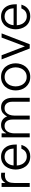

<svg xmlns="http://www.w3.org/2000/svg" viewBox="1494 -2074 590 3618"><g transform="rotate(-90 1789.0 -265.0)"><path d="M75 0V-530H150V-461H154Q170 -493 203 -516.5Q236 -540 295 -540Q314 -540 328.5 -538Q343 -536 343 -536V-464Q343 -464 327 -466Q311 -468 293 -468Q252 -468 219.5 -451.5Q187 -435 168.5 -395.5Q150 -356 150 -288V0Z M650 10Q586 10 539 -13.5Q492 -37 462 -77Q432 -117 417.5 -166Q403 -215 403 -265Q403 -315 417.5 -364Q432 -413 462 -453Q492 -493 537.5 -516.5Q583 -540 646 -540Q712 -540 763.5 -509Q815 -478 844.5 -417.5Q874 -357 874 -266V-244H479Q481 -193 501.5 -150Q522 -107 559.5 -81Q597 -55 650 -55Q694 -55 723 -70.5Q752 -86 767.5 -106.5Q783 -127 789.5 -142Q796 -157 796 -157H867Q867 -157 862 -140.5Q857 -124 844 -99Q831 -74 806.5 -49Q782 -24 744 -7Q706 10 650 10ZM480 -304H799Q796 -365 774.5 -402.5Q753 -440 719 -457Q685 -474 646 -474Q575 -474 531 -427.5Q487 -381 480 -304Z M1010 0V-530H1085V-444H1089Q1097 -461 1115 -483.5Q1133 -506 1164 -523Q1195 -540 1242 -540Q1302 -540 1343.5 -509.5Q1385 -479 1404 -426H1405Q1426 -471 1467 -505.5Q1508 -540 1577 -540Q1661 -540 1708 -482Q1755 -424 1755 -329V0H1681V-326Q1681 -395 1649 -434.5Q1617 -474 1560 -474Q1510 -474 1479 -446.5Q1448 -419 1434 -377Q1420 -335 1420 -291V0H1345V-326Q1345 -395 1314 -434.5Q1283 -474 1225 -474Q1175 -474 1144 -446.5Q1113 -419 1099 -376.5Q1085 -334 1085 -291V0Z M2149 10Q2086 10 2038.5 -13Q1991 -36 1958.5 -75Q1926 -114 1910 -163.5Q1894 -213 1894 -265Q1894 -318 1910 -367Q1926 -416 1958.5 -455Q1991 -494 2038.5 -517Q2086 -540 2149 -540Q2212 -540 2260 -517Q2308 -494 2340 -455Q2372 -416 2388.5 -367Q2405 -318 2405 -265Q2405 -213 2388.5 -163.5Q2372 -114 2340 -75Q2308 -36 2260 -13Q2212 10 2149 10ZM2149 -57Q2208 -57 2248 -87Q2288 -117 2308.5 -164.5Q2329 -212 2329 -265Q2329 -318 2308.5 -365.5Q2288 -413 2248 -443Q2208 -473 2149 -473Q2090 -473 2050 -443Q2010 -413 1990 -365.5Q1970 -318 1970 -265Q1970 -212 1990 -164.5Q2010 -117 2050 -87Q2090 -57 2149 -57Z M2684 0 2479 -530H2557L2725 -91L2890 -530H2969L2764 0Z M3293 10Q3229 10 3182 -13.5Q3135 -37 3105 -77Q3075 -117 3060.5 -166Q3046 -215 3046 -265Q3046 -315 3060.5 -364Q3075 -413 3105 -453Q3135 -493 3180.5 -516.5Q3226 -540 3289 -540Q3355 -540 3406.5 -509Q3458 -478 3487.5 -417.5Q3517 -357 3517 -266V-244H3122Q3124 -193 3144.5 -150Q3165 -107 3202.5 -81Q3240 -55 3293 -55Q3337 -55 3366 -70.5Q3395 -86 3410.5 -106.5Q3426 -127 3432.5 -142Q3439 -157 3439 -157H3510Q3510 -157 3505 -140.5Q3500 -124 3487 -99Q3474 -74 3449.5 -49Q3425 -24 3387 -7Q3349 10 3293 10ZM3123 -304H3442Q3439 -365 3417.5 -402.5Q3396 -440 3362 -457Q3328 -474 3289 -474Q3218 -474 3174 -427.5Q3130 -381 3123 -304Z"/></g></svg>

Font: Be Vietnam Pro Light
Style: Regular
Weight: 300
Designer: Lam Bao, Tony Le, Vietanh Nguyen
Foundry: Yellow Type Foundry
Version: Version 1.002; ttfautohint (v1.8.3)